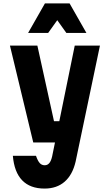

<svg xmlns="http://www.w3.org/2000/svg" viewBox="-20 -881 640 1120"><path d="M38 -615H198L295 -174H367L341 -50H174ZM563 -615 421 62Q403 139 357 179Q311 219 240 219Q156 219 109.5 171Q63 123 55 28H190Q200 57 211.5 70Q223 83 241 83Q257 83 267.5 70.5Q278 58 284 32L416 -615ZM144 -689 242 -861H386L484 -689H367L272 -822H356L261 -689Z"/></svg>

Font: Martian Mono Condensed
Style: Bold
Weight: 700
Width: 3
Designer: Roman Shamin
Foundry: Evil Martians
Version: Version 1.000